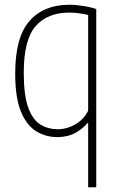

<svg xmlns="http://www.w3.org/2000/svg" viewBox="-20 -568 497 808"><path d="M351 220V-50H348Q330 -27.5 297.8 -9.2Q265.5 9 221 9Q174 9 133.8 -14.8Q93.5 -38.5 68.8 -96.8Q44 -155 44 -259Q44 -411.5 104.2 -479.8Q164.5 -548 271 -548Q290 -548 311 -545.5Q332 -543 351.5 -539Q371 -535 385 -530V220ZM223 -24Q260.5 -24 296 -44Q331.5 -64 351 -102V-505Q336 -509 313.8 -512Q291.5 -515 271 -515Q179.5 -515 129.8 -457.8Q80 -400.5 80 -263Q80 -165.5 99.2 -114Q118.5 -62.5 151 -43.2Q183.5 -24 223 -24Z"/></svg>

Font: Encode Sans Condensed Thin
Style: Regular
Weight: 100
Width: 3
Designer: Multiple Designers
Foundry: Impallari Type
Version: Version 3.002